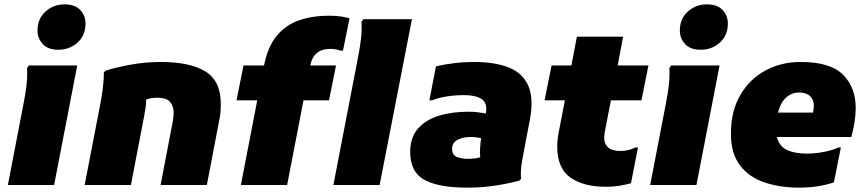

<svg xmlns="http://www.w3.org/2000/svg" viewBox="-20 -848 3966 880"><path d="M248 -620Q200 -620 176 -646Q152 -672 152 -708Q152 -762 188.5 -795Q225 -828 276 -828Q324 -828 348 -802Q372 -776 372 -740Q372 -686 335.5 -653Q299 -620 248 -620ZM16 0 90 -384Q97 -420 101.5 -458.5Q106 -497 104 -536L112 -548H334L228 0Z M368 0 436 -352Q444 -390 450 -433.5Q456 -477 456 -516L464 -524Q509 -539 578 -551.5Q647 -564 716 -564Q851 -564 921.5 -520.5Q992 -477 992 -372Q992 -354 990.5 -334.5Q989 -315 984 -292L928 0H716L772 -292Q774 -304 775 -314.5Q776 -325 776 -332Q776 -359 760.5 -379.5Q745 -400 700 -400Q686 -400 673.5 -398Q661 -396 650 -392Q650 -374 647 -353.5Q644 -333 640 -312L580 0Z M1084 0 1159 -388H1064L1096 -548H1190Q1207 -634 1248.5 -684Q1290 -734 1351 -755Q1412 -776 1488 -776Q1518 -776 1542.5 -772.5Q1567 -769 1582 -764L1552 -616H1540Q1533 -619 1520.5 -621.5Q1508 -624 1494 -624Q1417 -624 1402 -548H1520L1488 -388H1371L1296 0ZM1508 0 1623 -596Q1630 -632 1634.5 -670.5Q1639 -709 1637 -748L1645 -760H1868L1720 0Z M2120 12Q1991 12 1925.5 -23.5Q1860 -59 1860 -152Q1860 -218 1895.5 -258.5Q1931 -299 1991.5 -317.5Q2052 -336 2128 -336Q2149 -336 2170 -333.5Q2191 -331 2207 -328Q2215 -376 2187.5 -394Q2160 -412 2108 -412Q2063 -412 2024.5 -405.5Q1986 -399 1960 -388H1948L1978 -544Q2016 -553 2061.5 -558.5Q2107 -564 2152 -564Q2250 -564 2313.5 -538Q2377 -512 2402 -453.5Q2427 -395 2408 -296L2388 -192Q2381 -154 2373 -110.5Q2365 -67 2368 -28L2360 -20Q2303 -5 2244.5 3.5Q2186 12 2120 12ZM2052 -166Q2052 -139 2072 -129.5Q2092 -120 2128 -120Q2137 -120 2152.5 -121.5Q2168 -123 2181 -127Q2179 -147 2180.5 -170Q2182 -193 2185 -214Q2167 -220 2136 -220Q2100 -220 2076 -206.5Q2052 -193 2052 -166Z M2756 8Q2654 8 2594 -34.5Q2534 -77 2534 -176Q2534 -193 2536 -211Q2538 -229 2542 -248L2569 -388H2476L2508 -548H2599L2624 -680H2836L2811 -548H2952L2920 -388H2780L2752 -244Q2751 -237 2750 -229Q2749 -221 2749 -216Q2749 -189 2767 -172.5Q2785 -156 2824 -156Q2860 -156 2892 -172H2904L2872 -8Q2845 -1 2818.5 3.5Q2792 8 2756 8Z M3192 -620Q3144 -620 3120 -646Q3096 -672 3096 -708Q3096 -762 3132.5 -795Q3169 -828 3220 -828Q3268 -828 3292 -802Q3316 -776 3316 -740Q3316 -686 3279.5 -653Q3243 -620 3192 -620ZM2960 0 3034 -384Q3041 -420 3045.5 -458.5Q3050 -497 3048 -536L3056 -548H3278L3172 0Z M3642 12Q3556 12 3485 -11.5Q3414 -35 3372 -89.5Q3330 -144 3330 -236Q3330 -338 3372.5 -411.5Q3415 -485 3487.5 -524.5Q3560 -564 3650 -564Q3785 -564 3843.5 -506Q3902 -448 3902 -352Q3902 -322 3896.5 -287.5Q3891 -253 3882 -220H3541Q3551 -178 3586.5 -161Q3622 -144 3678 -144Q3717 -144 3757.5 -152Q3798 -160 3822 -172H3834L3802 -12Q3730 12 3642 12ZM3642 -424Q3608 -424 3582.5 -400.5Q3557 -377 3546 -332H3706Q3708 -340 3709 -347.5Q3710 -355 3710 -364Q3710 -391 3692.5 -407.5Q3675 -424 3642 -424Z"/></svg>

Font: Kufam Black
Style: Italic
Weight: 900
Italic angle: -11°
Designer: Artur Schmal
Foundry: Original Type
Version: Version 1.301; ttfautohint (v1.8.3)